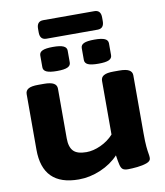

<svg xmlns="http://www.w3.org/2000/svg" viewBox="-93 -936 879 1021"><g transform="rotate(-10 346.5 -425.5)"><path d="M250 8Q55 8 55 -187V-487Q55 -506 71 -515.5Q87 -525 124 -525H155Q191 -525 207.5 -515.5Q224 -506 224 -487V-218Q224 -172 244.5 -150Q265 -128 315 -128Q352 -128 392.5 -146.5Q433 -165 462 -197V-487Q462 -506 478 -515.5Q494 -525 531 -525H562Q598 -525 614.5 -515.5Q631 -506 631 -487V-174Q631 -127 633.5 -101.5Q636 -76 638.5 -63Q641 -50 641 -39Q641 -22 618.5 -14Q596 -6 567 -3Q538 0 517 0Q498 0 489 -6.5Q480 -13 475.5 -31Q471 -49 466 -84Q427 -42 368.5 -17Q310 8 250 8ZM460 -580Q420 -580 403 -588Q386 -596 386 -613V-677Q386 -694 403 -702Q420 -710 460 -710Q499 -710 516 -702Q533 -694 533 -677V-613Q533 -596 516 -588Q499 -580 460 -580ZM236 -580Q197 -580 179.5 -588Q162 -596 162 -613V-677Q162 -694 179.5 -702Q197 -710 236 -710Q275 -710 292.5 -702Q310 -694 310 -677V-613Q310 -596 292.5 -588Q275 -580 236 -580ZM210 -759Q175 -759 175 -799V-819Q175 -859 210 -859H486Q521 -859 521 -819V-799Q521 -759 486 -759Z"/></g></svg>

Font: Asap Expanded ExtraBold
Style: Regular
Weight: 800
Width: 7
Designer: Pablo Cosgaya
Foundry: Omnibus-Type
Version: Version 3.001; ttfautohint (v1.8.4.7-5d5b)